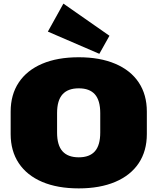

<svg xmlns="http://www.w3.org/2000/svg" viewBox="-20 -1030 871 1063"><path d="M416 13Q298 13 213.5 -23Q129 -59 84 -126.5Q39 -194 39 -288V-412Q39 -506 84 -573.5Q129 -641 213.5 -677Q298 -713 416 -713Q533 -713 618 -677Q703 -641 748 -573.5Q793 -506 793 -412V-288Q793 -194 748 -126.5Q703 -59 618 -23Q533 13 416 13ZM416 -159Q476 -159 505.5 -192.5Q535 -226 535 -296V-404Q535 -474 505.5 -507.5Q476 -541 416 -541Q356 -541 326 -507.5Q296 -474 296 -404V-296Q296 -226 326 -192.5Q356 -159 416 -159ZM586 -832 530 -732 245 -855 331 -1010Z"/></svg>

Font: Pathway Extreme 28pt Black
Style: Regular
Weight: 900
Designer: Eduardo Rodriguez Tunni
Foundry: Eduardo Rodriguez Tunni
Version: Version 1.001;gftools[0.9.26]